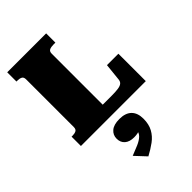

<svg xmlns="http://www.w3.org/2000/svg" viewBox="-312 -822 1308 1308"><g transform="rotate(-45 342.5 -167.5)"><path d="M404 -710H29V-621H39Q59 -621 72.5 -614Q86 -607 86 -585V-126Q86 -104 72.5 -97Q59 -90 39 -90H29V0H654V-264H544L531 -138Q529 -120 517.5 -110.5Q506 -101 482 -97.5Q458 -94 420 -94H333V-585Q333 -607 347 -614Q361 -621 386 -621H404ZM304 375 231 297Q270 282 302.5 268Q335 254 354.5 235.5Q374 217 375 188L391 201Q379 208 363 211.5Q347 215 328 215Q284 215 260 194Q236 173 236 137Q236 101 263 78Q290 55 344 55Q402 55 432 84.5Q462 114 462 170Q462 223 441.5 260.5Q421 298 385 324.5Q349 351 304 375Z"/></g></svg>

Font: Roboto Serif 20pt Black
Style: Regular
Weight: 900
Version: Version 1.008